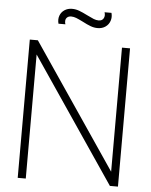

<svg xmlns="http://www.w3.org/2000/svg" viewBox="-60 -947 781 996"><g transform="rotate(5 331.0 -449.0)"><path d="M415 -810Q396.5 -810 378.2 -816.8Q360 -823.5 335.5 -836.5Q313.5 -847.5 300 -852.8Q286.5 -858 274 -858Q260.5 -858 253 -851.2Q245.5 -844.5 244.5 -834.5Q243.5 -824.5 247 -815H211Q205 -837.5 211.8 -856.5Q218.5 -875.5 235.5 -886.8Q252.5 -898 275 -898Q294 -898 312.2 -891.2Q330.5 -884.5 356 -871.5Q378 -860.5 391.2 -855.2Q404.5 -850 417 -850Q435 -850 442.5 -863.5Q450 -877 444 -895H480Q486 -873 479.2 -853.2Q472.5 -833.5 455.5 -821.8Q438.5 -810 415 -810ZM70 0V-720H112L550 -74V-720H592V0H550L112 -646V0Z"/></g></svg>

Font: Vela Sans GX ExtLt
Style: Regular
Weight: 200
Designer: Principal design: Mikhail Sharanda - project Manrope.
Design modification: Ravid Balaliev
Foundry: Mikhail Sharanda
Version: Version 1.001